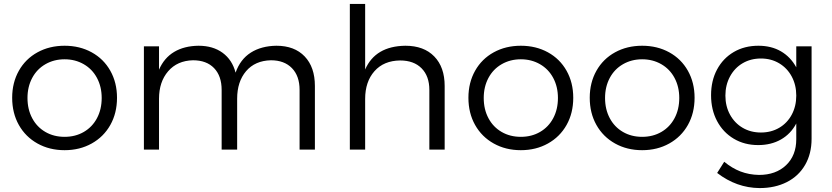

<svg xmlns="http://www.w3.org/2000/svg" viewBox="-20 -762 4236 978"><path d="M576 -264Q576 -186 542 -125.5Q508 -65 447 -31Q386 3 309 3Q232 3 171 -31Q110 -65 76 -125.5Q42 -186 42 -264Q42 -341 76 -401.5Q110 -462 171 -495.5Q232 -529 309 -529Q386 -529 447 -495.5Q508 -462 542 -401.5Q576 -341 576 -264ZM120 -263Q120 -205 144 -160Q168 -115 211 -90Q254 -65 309 -65Q364 -65 407 -90Q450 -115 474 -160Q498 -205 498 -263Q498 -320 474 -365Q450 -410 406.5 -435Q363 -460 309 -460Q255 -460 211.5 -435Q168 -410 144 -365Q120 -320 120 -263Z M1584 -324V0H1506V-304Q1506 -375 1467 -415Q1428 -455 1360 -455Q1279 -453 1233.5 -399.5Q1188 -346 1188 -259V0H1109V-304Q1109 -375 1070.5 -415Q1032 -455 963 -455Q883 -453 836.5 -399Q790 -345 790 -259V0H713V-526H790V-407Q816 -467 867 -497.5Q918 -528 991 -529Q1065 -529 1114 -493Q1163 -457 1180 -392Q1204 -460 1257.5 -494Q1311 -528 1388 -529Q1480 -529 1532 -474.5Q1584 -420 1584 -324Z M2245 -324V0H2167V-304Q2167 -374 2127.5 -414Q2088 -454 2018 -454Q1935 -453 1887.5 -399.5Q1840 -346 1840 -258V0H1762V-742H1840V-408Q1892 -527 2045 -529Q2139 -529 2192 -474.5Q2245 -420 2245 -324Z M2900 -264Q2900 -186 2866 -125.5Q2832 -65 2771 -31Q2710 3 2633 3Q2556 3 2495 -31Q2434 -65 2400 -125.5Q2366 -186 2366 -264Q2366 -341 2400 -401.5Q2434 -462 2495 -495.5Q2556 -529 2633 -529Q2710 -529 2771 -495.5Q2832 -462 2866 -401.5Q2900 -341 2900 -264ZM2444 -263Q2444 -205 2468 -160Q2492 -115 2535 -90Q2578 -65 2633 -65Q2688 -65 2731 -90Q2774 -115 2798 -160Q2822 -205 2822 -263Q2822 -320 2798 -365Q2774 -410 2730.5 -435Q2687 -460 2633 -460Q2579 -460 2535.5 -435Q2492 -410 2468 -365Q2444 -320 2444 -263Z M3518 -264Q3518 -186 3484 -125.5Q3450 -65 3389 -31Q3328 3 3251 3Q3174 3 3113 -31Q3052 -65 3018 -125.5Q2984 -186 2984 -264Q2984 -341 3018 -401.5Q3052 -462 3113 -495.5Q3174 -529 3251 -529Q3328 -529 3389 -495.5Q3450 -462 3484 -401.5Q3518 -341 3518 -264ZM3062 -263Q3062 -205 3086 -160Q3110 -115 3153 -90Q3196 -65 3251 -65Q3306 -65 3349 -90Q3392 -115 3416 -160Q3440 -205 3440 -263Q3440 -320 3416 -365Q3392 -410 3348.5 -435Q3305 -460 3251 -460Q3197 -460 3153.5 -435Q3110 -410 3086 -365Q3062 -320 3062 -263Z M4114 -55Q4114 21 4081 78Q4048 135 3988 165.5Q3928 196 3849 196Q3732 195 3633 119L3669 62Q3709 95 3752 111.5Q3795 128 3846 129Q3932 129 3984 79.5Q4036 30 4036 -53V-133Q4008 -80 3958 -51.5Q3908 -23 3842 -23Q3772 -23 3717.5 -55.5Q3663 -88 3632.5 -145.5Q3602 -203 3602 -277Q3602 -351 3632.5 -408Q3663 -465 3717.5 -497Q3772 -529 3843 -529Q3909 -529 3958 -500.5Q4007 -472 4036 -419V-526H4114ZM4036 -275Q4036 -329 4013 -372Q3990 -415 3949 -439.5Q3908 -464 3856 -464Q3804 -464 3763 -440Q3722 -416 3698.5 -372.5Q3675 -329 3675 -275Q3675 -221 3698.5 -178Q3722 -135 3763 -111Q3804 -87 3856 -87Q3908 -87 3949 -111Q3990 -135 4013 -178Q4036 -221 4036 -275Z"/></svg>

Font: Kalaa
Style: Regular
Weight: 400
Version: Version 1.20 June 5, 2016